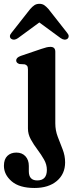

<svg xmlns="http://www.w3.org/2000/svg" viewBox="-48 -722 383 979"><path d="M234 -93Q234 -57 246.5 -24.5Q259 8 271.5 40Q284 72 284 106Q284 165 241.8 200.8Q199.5 236.5 128 236.5Q51 236.5 11.5 202.5Q-28 168.5 -28 123.5Q-28 90 -10.5 73Q7 56 35.5 56Q64.5 56 81.8 74.8Q99 93.5 99 124V151.5Q99 198 142 198Q191 198 191 144Q191 117 176.5 91.5Q162 66 142.8 40.5Q123.5 15 109 -11.5Q94.5 -38 94.5 -66.5V-368Q94.5 -381 90.2 -386.2Q86 -391.5 78 -394L51.5 -395.5Q34.5 -400.5 34.5 -414Q34.5 -428.5 58 -437L162.5 -472.5Q179 -478 189 -480.5Q199 -483 209.5 -483Q234 -483 234 -458ZM43.5 -527.5Q23.5 -513.5 8 -525Q2.5 -529.5 2.5 -537.2Q2.5 -545 10.5 -554.5L106 -676Q117 -688.5 127.5 -695.5Q138 -702.5 153 -702.5Q167.5 -702.5 177.8 -695.5Q188 -688.5 199 -676L294.5 -554.5Q302.5 -545 302.2 -537.2Q302 -529.5 297 -525Q282 -513.5 261.5 -527.5L152.5 -607.5Z"/></svg>

Font: Fraunces 9pt S000 SemiBold
Style: Regular
Weight: 600
Version: Version 1.000; ttfautohint (v1.8.3)